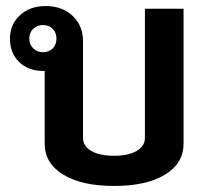

<svg xmlns="http://www.w3.org/2000/svg" viewBox="-20 -606 691 636"><path d="M588 -577V-130Q588 -65 526.5 -27.5Q465 10 358 10Q251 10 189.5 -27.5Q128 -65 128 -130V-371H123Q74 -371 43.5 -400.5Q13 -430 13 -478Q13 -525 46 -555.5Q79 -586 131 -586Q186 -586 220.5 -553.5Q255 -521 255 -470V-149Q255 -122 282.5 -106Q310 -90 358 -90Q405 -90 432.5 -106Q460 -122 460 -149V-577ZM167 -478Q167 -498 154.5 -510.5Q142 -523 122 -523Q103 -523 90 -510.5Q77 -498 77 -478Q77 -459 90 -446Q103 -433 122 -433Q142 -433 154.5 -445.5Q167 -458 167 -478Z"/></svg>

Font: Sarabun
Style: Bold
Weight: 700
Designer: Suppakit Chalermlarp | Katatrad Co.,Ltd.
Foundry: Cadson Demak Co.,Ltd.
Version: Version 1.000; ttfautohint (v1.6)